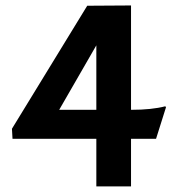

<svg xmlns="http://www.w3.org/2000/svg" viewBox="-20 -669 623 689"><path d="M450.2 -274.9Q524.4 -274.9 573.2 -287.6L575.7 -284.2L540 -170.9H450.2V0H325.7V-170.9H24.9L22.9 -207L293 -648.4L450.2 -649.4ZM325.7 -274.9V-506.3L192.4 -274.9Z"/></svg>

Font: Hammersmith One
Style: Regular
Weight: 400
Designer: Nicole Fally
Foundry: Nicole Fally
Version: Version 1.003